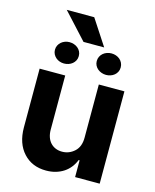

<svg xmlns="http://www.w3.org/2000/svg" viewBox="-133 -999 887 1096"><g transform="rotate(15 311.0 -451.5)"><path d="M60.4 -198.2V-545.5H211.6V-225.1Q211.6 -201 218.4 -181.6Q225.1 -162.3 237.6 -148.8Q250 -135.3 267.4 -128Q284.8 -120.7 306.1 -120.7Q347.3 -120.7 378.9 -149.1Q410.5 -177.6 410.2 -232.2V-545.5H561.4V0H416.2V-99.1H410.5Q401.3 -75.3 385.8 -55.6Q370.4 -35.9 349.4 -22Q328.5 -8.2 302.2 -0.5Q275.9 7.1 245 7.1Q162.6 7.1 111.9 -47.9Q60.7 -103.3 60.4 -198.2ZM285.5 -909.8 384.9 -757.8H262.8L123.2 -909.8ZM364 -671.9Q364 -686.4 369.9 -698.3Q375.7 -710.2 385.7 -718.6Q395.6 -726.9 408.4 -731.4Q421.2 -735.8 435 -735.8Q448.9 -735.8 461.6 -731.4Q474.4 -726.9 484.2 -718.6Q494 -710.2 499.8 -698.3Q505.7 -686.4 505.7 -671.9Q505.7 -657.3 499.8 -645.6Q494 -633.9 484 -625.7Q474.1 -617.5 461.5 -613.3Q448.9 -609 435 -609Q421.5 -609 408.7 -613.5Q396 -617.9 386 -626.1Q376.1 -634.2 370 -646Q364 -657.7 364 -671.9ZM116.8 -672.6Q116.8 -686.8 122.7 -698.5Q128.6 -710.2 138.1 -718.4Q147.7 -726.6 160.3 -731.2Q172.9 -735.8 186.4 -735.8Q200.3 -735.8 213.1 -731.5Q225.9 -727.3 235.8 -719.1Q245.7 -710.9 251.8 -699.2Q257.8 -687.5 257.8 -672.6Q257.8 -658 251.8 -646.3Q245.7 -634.6 235.8 -626.4Q225.9 -618.3 213.1 -614Q200.3 -609.7 186.4 -609.7Q172.9 -609.7 160.3 -614.2Q147.7 -618.6 138.1 -627Q128.6 -635.3 122.7 -646.8Q116.8 -658.4 116.8 -672.6Z"/></g></svg>

Font: Inter P
Style: Bold
Weight: 700
Designer: Rasmus Andersson
Foundry: rsms
Version: Version 3.018;git-588b23468